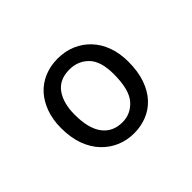

<svg xmlns="http://www.w3.org/2000/svg" viewBox="-85 -639 633 633"><g transform="rotate(-45 231.0 -322.5)"><path d="M229 -499Q264 -499 293 -486.5Q322 -474 343 -451.5Q364 -429 375.5 -397.5Q387 -366 387 -327Q387 -281 375 -247Q363 -213 342 -190.5Q321 -168 293 -157Q265 -146 234 -146Q201 -146 172.5 -158Q144 -170 122 -193Q100 -216 87.5 -250Q75 -284 75 -329Q75 -368 86.5 -399.5Q98 -431 118 -453Q138 -475 166.5 -487Q195 -499 229 -499ZM138 -328Q138 -264 162.5 -231.5Q187 -199 232 -199Q271 -199 297.5 -229Q324 -259 324 -332Q324 -392 297.5 -419Q271 -446 231 -446Q184 -446 161 -414Q138 -382 138 -328Z"/></g></svg>

Font: Mukta Light
Style: Regular
Weight: 300
Designer: Girish Dalvi and Yashodeep Gholap
Foundry: Ek Type
Version: Version 2.538;PS 1.002;hotconv 16.6.51;makeotf.lib2.5.65220;